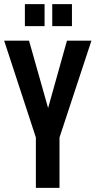

<svg xmlns="http://www.w3.org/2000/svg" viewBox="-21 -906 461 926"><path d="M152 0V-243L-1 -710H119L211 -385L302 -710H420L266 -243V0ZM99 -780V-886H194V-780ZM231 -780V-886H326V-780Z"/></svg>

Font: Special Gothic Condensed Medium
Style: Regular
Weight: 500
Width: 3
Designer: Alistair McCready
Foundry: Monolith
Version: Version 1.000; ttfautohint (v1.8.4.7-5d5b)